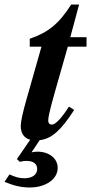

<svg xmlns="http://www.w3.org/2000/svg" viewBox="-95 -614 404 852"><path d="M-20 92 -7 104C5 101 13 100 23 100C53 100 70 113 70 136C70 161 48 177 14 177C-8 177 -24 173 -53 160L-75 193C-31 211 1 218 37 218C108 218 161 181 161 131C161 89 123 59 71 59C61 59 55 60 45 62L81 8C133 2 174 -33 234 -126L211 -141C177 -88 151 -61 135 -61C127 -61 119 -66 119 -79C119 -103 137 -166 172 -288L206 -407H289V-449H217L256 -594H221C167 -509 119 -470 37 -442V-407H89L22 -171C7 -119 -3 -74 -3 -56C-3 -22 12 -1 39 6Z"/></svg>

Font: STIXGeneral
Style: Bold Italic
Weight: 700
Italic angle: -16.33°
Designer: MicroPress Inc., with final additions and corrections provided by Coen Hoffman, Elsevier (retired)
Version: Version 1.1.0